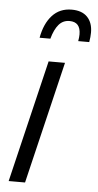

<svg xmlns="http://www.w3.org/2000/svg" viewBox="-54 -784 417 817"><g transform="rotate(5 154.5 -375.0)"><path d="M15 0 140 -522H210L85 0ZM93 -619Q104 -680 136 -715Q168 -750 219 -750Q263 -750 286 -726Q309 -702 309 -660Q309 -651 308 -640.5Q307 -630 305 -619H258Q261 -636 261 -648Q261 -701 214 -701Q186 -701 168 -680Q150 -659 139 -619Z"/></g></svg>

Font: Ubuntu Sans Condensed
Style: Italic
Weight: 400
Width: 3
Italic angle: -13.5°
Designer: Dalton Maag Ltd
Foundry: Dalton Maag Ltd
Version: Version 1.006; ttfautohint (v1.8.4.7-5d5b)